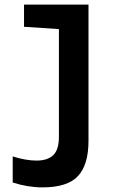

<svg xmlns="http://www.w3.org/2000/svg" viewBox="-20 -566 540 831"><path d="M363 44V-546H84V-450L235 -440V26Q235 82 210.5 105.5Q186 129 138 129Q92 129 35 111V224Q101 245 164 245Q272 245 317.5 196Q363 147 363 44Z"/></svg>

Font: Noto Sans Mono UI Condensed
Style: Bold
Weight: 700
Width: 3
Designer: Monotype Design team
Foundry: Monotype Imaging Inc.
Version: 1.000